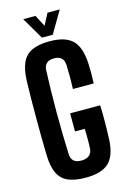

<svg xmlns="http://www.w3.org/2000/svg" viewBox="-144 -1038 738 1113"><g transform="rotate(-15 225.0 -481.5)"><path d="M228.1 9.1Q161.2 9.1 120.9 -9.1Q80.6 -27.3 61.9 -67Q43.2 -106.7 41.1 -171.1Q39.6 -221.1 38.9 -279.3Q38.2 -337.5 38.2 -398Q38.2 -458.4 38.9 -516Q39.6 -573.7 41.1 -622.6Q43.6 -690.3 62.8 -731.3Q82 -772.4 122.2 -790.7Q162.3 -809.1 227.8 -809.1Q321.1 -809.1 363.9 -767.6Q406.7 -726 412.2 -629.8Q413.7 -602.1 413.7 -568.6Q413.7 -535 412.2 -506.8H287.4Q288.9 -538.6 288.9 -579.8Q288.9 -621 287.4 -652.3Q285.9 -679.3 270.8 -693.1Q255.7 -706.9 227.8 -706.9Q197.8 -706.9 182.5 -693.1Q167.3 -679.3 165.9 -652.3Q163.3 -593.9 162.1 -530Q160.8 -466.1 160.8 -400.4Q160.8 -334.8 162.1 -271Q163.3 -207.1 165.9 -148.5Q167.1 -121.2 182.4 -107.2Q197.6 -93.3 228.1 -93.3Q258 -93.3 275 -107.2Q292.1 -121.2 293.8 -148.5Q294.7 -164.7 295 -186Q295.2 -207.3 295 -228.6Q294.7 -249.9 293.8 -266H235.4V-374.7H415.4Q417.5 -331.4 417.1 -277.9Q416.7 -224.3 414.6 -171.1Q410.3 -74.5 367 -32.7Q323.7 9.1 228.1 9.1ZM190.8 -840.9 113.9 -972.1H187.4L223.5 -903.4L259.4 -972.1H332.9L256 -840.9Z"/></g></svg>

Font: Big Shoulders Thin
Style: Regular
Weight: 100
Designer: Patric King
Foundry: XO Type Co
Version: Version 2.002